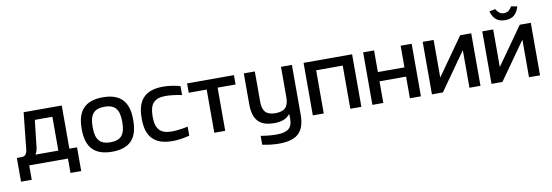

<svg xmlns="http://www.w3.org/2000/svg" viewBox="-62 -1139 5173 1800"><g transform="rotate(-10 2524.5 -239.0)"><path d="M74 -89H32V137H134V0H503V137H605V-89H532V-500H169L133 -155C127 -105 110 -89 74 -89ZM209 -89C221 -107 228 -128 231 -154L260 -411H427V-89Z M678 -256V-244C678 -73 759 9 923 9C1089 9 1168 -73 1168 -244V-256C1168 -427 1089 -509 923 -509C759 -509 678 -427 678 -256ZM782 -247V-253C782 -370 824 -419 923 -419C1023 -419 1064 -370 1064 -253V-247C1064 -130 1023 -81 923 -81C824 -81 782 -130 782 -247Z M1249 -256V-244C1249 -72 1330 9 1497 9C1548 9 1603 1 1660 -14V-100C1615 -89 1548 -81 1506 -81C1399 -81 1353 -129 1353 -247V-253C1353 -371 1399 -419 1506 -419C1548 -419 1615 -411 1660 -400V-486C1603 -501 1548 -509 1497 -509C1330 -509 1249 -428 1249 -256Z M1896 0H2000V-411H2171V-500H1725V-411H1896Z M2723 -30V-500H2619V-211C2619 -120 2582 -81 2493 -81C2407 -81 2370 -120 2370 -211V-500H2265V-207C2265 -58 2327 9 2466 9C2538 9 2583 -10 2613 -47H2619V-4C2619 79 2580 118 2467 118C2422 118 2364 112 2319 104V189C2376 200 2426 206 2476 206C2657 206 2723 132 2723 -30Z M2834 0H2938V-411H3191V0H3296V-500H2834Z M3401 0H3505V-206H3758V0H3863V-500H3758V-294H3505V-500H3401Z M3968 0H4072L4325 -358V0H4430V-500H4325L4072 -142V-500H3968Z M4535 0H4639L4892 -358V0H4997V-500H4892L4639 -142V-500H4535ZM4633 -673 4690 -684C4711 -649 4735 -632 4766 -632C4799 -632 4821 -650 4842 -684L4899 -673C4877 -599 4837 -566 4766 -566C4695 -566 4655 -599 4633 -673Z"/></g></svg>

Font: LT Wave Alt Medium
Style: Regular
Weight: 500
Designer: Daniel Lyons
Version: Version 2.5 (Glyphs App)